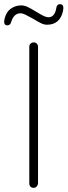

<svg xmlns="http://www.w3.org/2000/svg" viewBox="-41 -904 325 924"><path d="M121 0Q111 0 105.5 -6Q100 -12 100 -21V-679Q100 -688 106 -694Q112 -700 121 -700Q130 -700 136 -694Q142 -688 142 -679V-21Q141 -12 135 -6Q129 0 121 0ZM-21 -799Q-21 -807 -18 -817Q-10 -848 12 -863Q34 -878 61 -878Q76 -878 92 -870.5Q108 -863 134 -847Q157 -833 169.5 -827Q182 -821 193 -821Q208 -821 217.5 -833Q227 -845 230 -866Q231 -874 235.5 -879Q240 -884 248 -884Q264 -884 264 -865Q264 -862 262 -850Q247 -785 185 -785Q172 -785 157 -792Q142 -799 118 -814Q92 -828 80 -834Q68 -840 57 -840Q25 -840 12 -796Q8 -782 -6 -782Q-21 -782 -21 -799Z"/></svg>

Font: Quicksand Light
Style: Regular
Weight: 300
Designer: Andrew Paglinawan
Foundry: Andrew Paglinawan
Version: Version 3.000